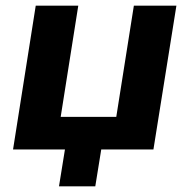

<svg xmlns="http://www.w3.org/2000/svg" viewBox="-20 -527 667 677"><path d="M188 130 209 0H26L106 -507H256L194 -115H390L452 -507H602L521 0H337L316 130Z"/></svg>

Font: Mulish ExtraBold
Style: Italic
Weight: 800
Italic angle: -9°
Designer: Vernon Adams
Foundry: Vernon Adams
Version: Version 3.603; ttfautohint (v1.8.3)